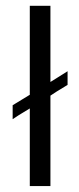

<svg xmlns="http://www.w3.org/2000/svg" viewBox="-20 -625 267 645"><path d="M22.5 -224.6Q36.1 -234.4 80.1 -260.7Q80.1 -195.3 80.1 0Q97.7 0 149.4 0Q149.4 -76.2 149.4 -303.7Q163.1 -313.5 207 -339.8Q207 -351.6 207 -385.7Q192.4 -377 149.4 -349.6Q149.4 -414.1 149.4 -605.5Q131.8 -605.5 80.1 -605.5Q80.1 -530.3 80.1 -306.6Q65.4 -297.9 22.5 -271.5Q22.5 -259.8 22.5 -224.6Z"/></svg>

Font: TextaAlt
Style: Regular
Weight: 400
Designer: Daniel Hernandez & Miguel Hernandez
Version: Version 1.005;com.myfonts.easy.latinotype.texta.alt-regular.